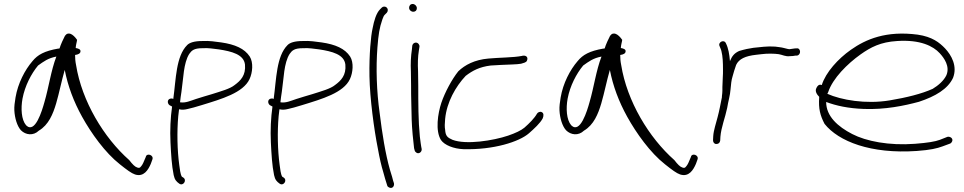

<svg xmlns="http://www.w3.org/2000/svg" viewBox="-20 -729 4841 964"><path d="M52 -175C54 -136 66 -96 85 -75C109 -51 147 -46 175 -73C224 -102 246 -156 262 -210C278 -265 289 -323 305 -378C321 -296 350 -219 392 -143C438 -60 508 38 582 96C617 124 640 141 658 147C702 161 724 124 737 94L745 72C754 49 716 37 712 59L703 80C698 93 692 103 685 110C682 114 676 115 669 112C658 109 645 96 629 75C501 -38 391 -221 362 -402C358 -421 357 -438 357 -453C373 -455 384 -461 384 -471C385 -480 377 -485 360 -488C361 -505 366 -518 367 -529C346 -559 322 -572 306 -549C300 -538 284 -504 279 -486C278 -485 273 -485 272 -485C203 -473 169 -454 143 -422C105 -378 70 -311 58 -240C54 -216 51 -194 52 -175ZM93 -234C105 -298 137 -359 171 -400C199 -420 221 -437 263 -445C236 -375 225 -291 203 -216C191 -173 156 -55 111 -100C87 -128 84 -185 93 -234Z M831 -201 844 -194C836 -138 833 -76 836 -14C839 46 842 101 852 150C857 174 866 183 880 193C899 207 920 177 901 163L893 158C885 145 883 119 880 99C870 26 868 -67 875 -146L879 -180H881C894 -177 908 -178 923 -182C938 -185 963 -192 992 -201C1093 -232 1201 -263 1233 -332C1248 -364 1253 -415 1234 -445C1208 -485 1160 -506 1091 -516C1059 -520 1033 -525 995 -523C956 -523 932 -515 920 -503C863 -446 864 -332 850 -232C845 -235 841 -235 836 -234C818 -230 820 -209 831 -201ZM884 -216C886 -233 888 -251 891 -268C901 -335 901 -412 930 -458C942 -475 953 -487 997 -487C1029 -489 1050 -484 1079 -481C1143 -471 1204 -456 1210 -405C1215 -351 1188 -324 1158 -302C1135 -283 1090 -271 1043 -256C1017 -248 991 -241 964 -232C934 -222 913 -212 887 -215C886 -215 885 -215 884 -216Z M1335 -201 1348 -194C1340 -138 1337 -76 1340 -14C1343 46 1346 101 1356 150C1361 174 1370 183 1384 193C1403 207 1424 177 1405 163L1397 158C1389 145 1387 119 1384 99C1374 26 1372 -67 1379 -146L1383 -180H1385C1398 -177 1412 -178 1427 -182C1442 -185 1467 -192 1496 -201C1597 -232 1705 -263 1737 -332C1752 -364 1757 -415 1738 -445C1712 -485 1664 -506 1595 -516C1563 -520 1537 -525 1499 -523C1460 -523 1436 -515 1424 -503C1367 -446 1368 -332 1354 -232C1349 -235 1345 -235 1340 -234C1322 -230 1324 -209 1335 -201ZM1388 -216C1390 -233 1392 -251 1395 -268C1405 -335 1405 -412 1434 -458C1446 -475 1457 -487 1501 -487C1533 -489 1554 -484 1583 -481C1647 -471 1708 -456 1714 -405C1719 -351 1692 -324 1662 -302C1639 -283 1594 -271 1547 -256C1521 -248 1495 -241 1468 -232C1438 -222 1417 -212 1391 -215C1390 -215 1389 -215 1388 -216Z M1835 -346C1837 -235 1858 -79 1877 16C1886 66 1895 105 1904 134C1912 163 1917 181 1920 189L1924 202C1925 207 1929 210 1933 212C1948 220 1961 208 1958 191L1954 179C1952 170 1947 152 1938 124C1915 43 1899 -57 1886 -163C1871 -270 1867 -387 1875 -491C1880 -555 1885 -589 1900 -632C1904 -644 1908 -652 1913 -656L1922 -665C1925 -668 1927 -673 1927 -678C1927 -689 1919 -696 1909 -696C1904 -696 1900 -694 1897 -691L1888 -682C1869 -663 1858 -625 1851 -588C1846 -566 1842 -535 1839 -494C1836 -453 1834 -404 1835 -346Z M2034 -690C2034 -679 2044 -670 2055 -670C2066 -670 2073 -677 2073 -688C2073 -699 2063 -709 2052 -709C2041 -709 2034 -701 2034 -690ZM2043 -370C2043 -347 2044 -324 2044 -298C2044 -272 2044 -245 2045 -216L2047 -128C2048 -88 2055 -15 2059 15L2062 26C2063 31 2066 34 2070 37C2083 47 2100 33 2097 18L2095 8C2094 1 2091 -16 2088 -43C2080 -123 2080 -214 2080 -298C2080 -324 2079 -348 2079 -371C2077 -408 2078 -445 2083 -475L2086 -494C2087 -499 2085 -504 2082 -508C2072 -521 2053 -515 2050 -500L2048 -480C2043 -448 2041 -410 2043 -370Z M2194 -26C2212 0 2258 18 2307 20C2458 24 2587 -17 2636 -60C2661 -82 2693 -111 2705 -135C2710 -147 2711 -161 2700 -166C2691 -171 2679 -164 2676 -158C2663 -135 2638 -110 2613 -88C2596 -74 2569 -61 2531 -48C2457 -23 2320 -1 2252 -27C2227 -38 2217 -46 2215 -77C2212 -92 2213 -110 2215 -132C2223 -216 2268 -295 2318 -348C2353 -375 2388 -393 2443 -400C2461 -401 2479 -402 2495 -403C2527 -405 2576 -405 2596 -409C2607 -413 2622 -414 2626 -425C2634 -444 2618 -454 2599 -448C2559 -440 2484 -440 2432 -435C2363 -429 2314 -403 2281 -371C2249 -331 2214 -266 2196 -213C2178 -159 2165 -72 2194 -26Z M2789 -175C2791 -136 2803 -96 2822 -75C2846 -51 2884 -46 2912 -73C2961 -102 2983 -156 2999 -210C3015 -265 3026 -323 3042 -378C3058 -296 3087 -219 3129 -143C3175 -60 3245 38 3319 96C3354 124 3377 141 3395 147C3439 161 3461 124 3474 94L3482 72C3491 49 3453 37 3449 59L3440 80C3435 93 3429 103 3422 110C3419 114 3413 115 3406 112C3395 109 3382 96 3366 75C3238 -38 3128 -221 3099 -402C3095 -421 3094 -438 3094 -453C3110 -455 3121 -461 3121 -471C3122 -480 3114 -485 3097 -488C3098 -505 3103 -518 3104 -529C3083 -559 3059 -572 3043 -549C3037 -538 3021 -504 3016 -486C3015 -485 3010 -485 3009 -485C2940 -473 2906 -454 2880 -422C2842 -378 2807 -311 2795 -240C2791 -216 2788 -194 2789 -175ZM2830 -234C2842 -298 2874 -359 2908 -400C2936 -420 2958 -437 3000 -445C2973 -375 2962 -291 2940 -216C2928 -173 2893 -55 2848 -100C2824 -128 2821 -185 2830 -234Z M3560 -25C3560 -15 3566 -6 3576 -6C3588 -6 3594 -12 3596 -23L3597 -42C3601 -91 3621 -138 3631 -187C3636 -219 3646 -251 3648 -281C3650 -303 3652 -327 3658 -345L3666 -373L3676 -403C3690 -433 3722 -448 3777 -454L3803 -457C3833 -461 3869 -460 3890 -457C3908 -454 3925 -444 3945 -447C3954 -447 3968 -448 3975 -450H3982C4004 -454 4001 -491 3978 -486H3972C3962 -484 3954 -484 3944 -482C3940 -482 3936 -483 3932 -484L3916 -488C3909 -490 3902 -491 3895 -492L3872 -495C3833 -498 3795 -492 3763 -489L3729 -483C3717 -480 3703 -477 3691 -473C3665 -461 3655 -446 3645 -422C3642 -457 3637 -487 3625 -511C3616 -534 3583 -517 3593 -497C3596 -488 3599 -485 3602 -473C3609 -446 3610 -413 3610 -379C3610 -365 3610 -352 3609 -341C3609 -322 3607 -308 3607 -292V-274C3607 -266 3606 -257 3605 -249C3604 -247 3604 -245 3605 -243C3598 -209 3592 -174 3583 -141C3575 -109 3563 -76 3561 -45Z M4079 -287C4070 -270 4083 -253 4093 -243V-240C4089 -183 4098 -149 4120 -107C4190 -19 4352 45 4583 29C4652 24 4685 16 4712 6L4750 -8C4755 -10 4758 -14 4760 -18C4768 -34 4750 -45 4737 -42L4699 -27C4675 -18 4638 -12 4574 -7C4444 3 4328 -20 4259 -56C4187 -93 4128 -145 4128 -217C4179 -198 4238 -185 4317 -182C4424 -178 4520 -198 4594 -218C4676 -245 4739 -282 4765 -338C4788 -397 4757 -452 4725 -486C4696 -516 4661 -544 4588 -555C4429 -576 4327 -532 4252 -479C4188 -434 4126 -366 4106 -302C4091 -308 4083 -296 4079 -287ZM4134 -258 4138 -266C4161 -336 4235 -409 4301 -456C4352 -492 4401 -518 4484 -523C4601 -531 4666 -497 4698 -462C4721 -437 4750 -396 4732 -352C4719 -324 4691 -300 4663 -283C4608 -258 4531 -239 4447 -225C4327 -205 4203 -227 4134 -258Z"/></svg>

Font: Stray Cat
Style: SuExt
Weight: 400
Version: Version 1.0